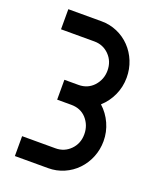

<svg xmlns="http://www.w3.org/2000/svg" viewBox="-127 -741 667 817"><g transform="rotate(20 206.5 -332.5)"><path d="M40 0V-90H191Q231 -90 258.5 -118Q286 -146 286 -188Q286 -229 259 -259Q233 -287 191 -287H127V-377H191Q232 -377 259 -406Q286 -436 286 -476Q286 -518 258.5 -546Q231 -574 191 -574H40V-665H191Q228 -665 261.5 -650.5Q295 -636 320 -610Q345 -584 359 -549.5Q373 -515 373 -476Q373 -434 356 -396.5Q339 -359 309 -332Q339 -305 356 -267.5Q373 -230 373 -188Q373 -150 359 -115.5Q345 -81 320 -55Q295 -29 261.5 -14.5Q228 0 191 0Z"/></g></svg>

Font: Sulphur Point
Style: Bold
Weight: 700
Designer: Noponies / Dale Sattler
Foundry: Noponies
Version: Version 1.000; ttfautohint (v1.8)